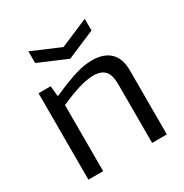

<svg xmlns="http://www.w3.org/2000/svg" viewBox="-175 -902 996 1039"><g transform="rotate(-30 323.0 -382.0)"><path d="M146 -764 322 -689 498 -764V-691L322 -616L146 -691ZM80 -540H156L162 -476H168Q213 -496 249 -510Q285 -524 314.5 -533Q344 -542 369.5 -546Q395 -550 419 -550Q491 -550 530.5 -512.5Q570 -475 570 -400V0H478V-367Q478 -425 455 -450Q432 -475 384 -475Q343 -475 288.5 -458Q234 -441 172 -413V0H80Z"/></g></svg>

Font: Encode Sans Wide
Style: Regular
Weight: 400
Designer: Pablo Impallari, Andres Torresi
Foundry: Pablo Impallari, Andres Torresi
Version: Version 1.000; ttfautohint (v1.00) -l 8 -r 50 -G 200 -x 14 -